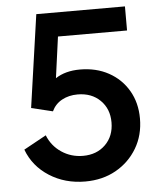

<svg xmlns="http://www.w3.org/2000/svg" viewBox="-54 -792 711 850"><g transform="rotate(-5 302.0 -366.5)"><path d="M291 12Q201 12 131.5 -32.5Q62 -77 34 -152L134 -207Q153 -159 195.5 -130.5Q238 -102 291 -102Q352 -102 390.5 -140Q429 -178 429 -239Q429 -299 390.5 -337Q352 -375 290 -375Q251 -375 220.5 -358.5Q190 -342 175 -310L80 -333L139 -745H533V-638H226L201 -455Q245 -484 310 -484Q382 -484 437.5 -453.5Q493 -423 524.5 -369Q556 -315 556 -245Q556 -171 521.5 -113Q487 -55 427.5 -21.5Q368 12 291 12Z"/></g></svg>

Font: Plus Jakarta Display Medium
Style: Regular
Weight: 500
Designer: Gumpita Rahayu
Foundry: Tokotype Studio
Version: Version 1.000